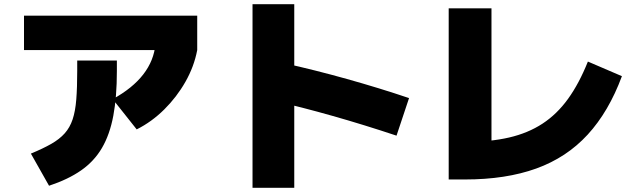

<svg xmlns="http://www.w3.org/2000/svg" viewBox="-20 -820 3040 920"><path d="M128 -84Q186 -108 225.5 -130.5Q265 -153 290 -181Q315 -209 328 -248Q341 -287 345.5 -343.5Q350 -400 350 -480V-530H540V-480Q540 -356 523 -265.5Q506 -175 468.5 -111Q431 -47 368.5 -3.5Q306 40 215 70ZM95 -580V-745H925V-580ZM520 -345Q615 -397 666.5 -463.5Q718 -530 725 -610L925 -580Q910 -501 868.5 -428Q827 -355 767 -295.5Q707 -236 635 -200Z M1880 -170Q1724 -222 1574 -264.5Q1424 -307 1292 -337L1342 -517Q1487 -485 1642.5 -441.5Q1798 -398 1940 -350ZM1190 80V-800H1390V80Z M2130 40V-780H2335V0L2209 -140Q2328 -140 2419 -161Q2510 -182 2579.5 -227.5Q2649 -273 2702 -346.5Q2755 -420 2797 -525L2960 -455Q2897 -285 2796 -175Q2695 -65 2549.5 -12.5Q2404 40 2208 40Z"/></svg>

Font: M PLUS 2 Black
Style: Regular
Weight: 900
Designer: Coji Morishita
Foundry: UNDERFOREST DESIGN
Version: Version 1.001